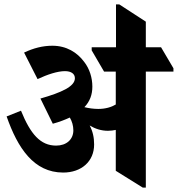

<svg xmlns="http://www.w3.org/2000/svg" viewBox="-20 -840 805 869"><path d="M266 -59C348 -59 406 -109 406 -186C406 -218 400 -245 386 -272C411 -257 438 -248 469 -248C482 -248 494 -250 504 -252V-67L626 9H640V-516H765V-531L709 -626H640V-742L520 -820H505V-626H395V-612L451 -516H504V-367C484 -355 457 -347 425 -347C404 -347 382 -350 362 -355C387 -381 398 -412 398 -448C398 -487 386 -528 361 -560C329 -603 281 -633 217 -633C173 -633 131 -622 89 -602L150 -482C195 -503 240 -518 274 -518C302 -518 319 -506 319 -486C319 -448 257 -421 163 -394L219 -280C249 -288 274 -298 296 -308C306 -291 312 -271 312 -250C312 -209 281 -181 234 -181C163 -181 118 -233 75 -339L10 -313C60 -170 133 -59 266 -59Z"/></svg>

Font: Noto Serif Devanagari SemiCondensed ExtraBold
Style: Regular
Weight: 800
Width: 4
Designer: Universal Thirst, Indian Type Foundry and the Monotype Design Team
Foundry: Monotype Imaging Inc.
Version: Version 2.004